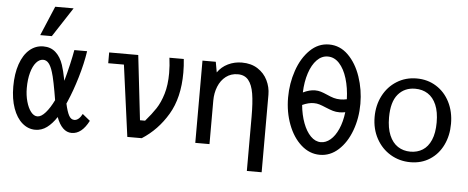

<svg xmlns="http://www.w3.org/2000/svg" viewBox="-59 -973 3117 1279"><g transform="rotate(5 1500.0 -333.0)"><path d="M29.5 -268.5Q29.5 -354.5 51.8 -418.8Q74 -483 114.2 -517.5Q154.5 -552 206.5 -552Q256 -552 289 -522.2Q322 -492.5 339.5 -440Q351 -406.5 365 -336Q380 -389.5 393.8 -449.5Q407.5 -509.5 413.5 -545.5H499Q486.5 -461.5 458.5 -367.8Q430.5 -274 399 -202L392 -186Q403.5 -133.5 417.2 -107.8Q431 -82 453.5 -82Q469 -82 482.5 -93.8Q496 -105.5 506.5 -126.5L557.5 -85Q511 6 443.5 6Q410.5 6 385 -19Q359.5 -44 342 -91.5Q312.5 -46 277.5 -20Q242.5 6 200 6Q152 6 113 -27.5Q74 -61 51.8 -123.2Q29.5 -185.5 29.5 -268.5ZM178.5 -625 261.5 -822H384.5L256 -625ZM206.5 -84Q232 -84 260.8 -116.8Q289.5 -149.5 315 -202Q305.5 -261 295 -313.2Q284.5 -365.5 277 -387Q265.5 -425 250 -444Q234.5 -463 212.5 -463Q187.5 -463 166.2 -438.8Q145 -414.5 132.5 -369.8Q120 -325 120 -266Q120 -218 131.8 -176Q143.5 -134 163.2 -109Q183 -84 206.5 -84Z M751 -478H646V-550H840.5L890 -118H924Q966 -166.5 993 -207.5Q1020 -248.5 1038 -308Q1056 -367.5 1056 -447.5Q1056 -497.5 1049 -550H1145Q1150 -504.5 1150 -458.5Q1150 -291 1083.2 -178.8Q1016.5 -66.5 912 0H815.5Z M1513 -480Q1467 -480 1433.5 -454.2Q1400 -428.5 1382.5 -385.2Q1365 -342 1365 -291V0H1270V-151V-277V-550H1359L1371.5 -480Q1397.5 -518 1440.5 -539Q1483.5 -560 1533.5 -560Q1595.5 -560 1639.2 -531.8Q1683 -503.5 1705.2 -458Q1727.5 -412.5 1727.5 -362V156.5H1628.5V-206Q1628.5 -301 1618.8 -360Q1609 -419 1583.8 -449.5Q1558.5 -480 1513 -480Z M1859.5 -355.5Q1859.5 -449 1889 -535.5Q1918.5 -622 1973.8 -676.2Q2029 -730.5 2101.5 -730.5Q2174.5 -730.5 2229.2 -676.5Q2284 -622.5 2313.5 -535.8Q2343 -449 2343 -355Q2343 -258.5 2312.2 -175.5Q2281.5 -92.5 2226.8 -42.8Q2172 7 2103 7Q2034 7 1978.2 -42.5Q1922.5 -92 1891 -175.2Q1859.5 -258.5 1859.5 -355.5ZM2247.5 -290.5Q2226 -286.5 2209.5 -286.5Q2184.5 -286.5 2164.5 -292.5Q2144.5 -298.5 2115.5 -310.5Q2089.5 -321.5 2072 -327Q2054.5 -332.5 2033.5 -332.5Q1998.5 -332.5 1957 -313.5Q1963.5 -247 1983.5 -193.5Q2003.5 -140 2034.2 -108.8Q2065 -77.5 2102.5 -77.5Q2136 -77.5 2166.2 -103Q2196.5 -128.5 2218 -176.8Q2239.5 -225 2247.5 -290.5ZM2034.5 -418Q2055.5 -418 2073.5 -412.5Q2091.5 -407 2115.5 -396.5Q2142 -384.5 2162.5 -378.5Q2183 -372.5 2207.5 -372.5Q2228.5 -372.5 2250.5 -377.5Q2248 -453.5 2229 -515.8Q2210 -578 2176.8 -614Q2143.5 -650 2100 -650Q2059 -650 2027 -617.2Q1995 -584.5 1976 -526.8Q1957 -469 1954.5 -397Q1998 -418 2034.5 -418Z M2445 -276.5Q2445 -355 2478 -418.8Q2511 -482.5 2569.8 -519.2Q2628.5 -556 2702.5 -556Q2775.5 -556 2833.2 -520Q2891 -484 2923.5 -420Q2956 -356 2956 -275Q2956 -196 2925.2 -132.5Q2894.5 -69 2838.2 -32.8Q2782 3.5 2708.5 3.5Q2635.5 3.5 2575.2 -32.2Q2515 -68 2480 -132Q2445 -196 2445 -276.5ZM2860 -275.5Q2860 -346 2839.8 -393.2Q2819.5 -440.5 2783.2 -463.8Q2747 -487 2698.5 -487Q2627 -487 2584 -436.2Q2541 -385.5 2541 -281.5Q2541 -211 2561.2 -162.8Q2581.5 -114.5 2618 -90.5Q2654.5 -66.5 2702.5 -66.5Q2748.5 -66.5 2784 -88.8Q2819.5 -111 2839.8 -158Q2860 -205 2860 -275.5Z"/></g></svg>

Font: JuliaMono Medium
Style: Regular
Weight: 500
Monospace: yes
Designer: cormullion
Foundry: corm
Version: Version 0.054; ttfautohint (v1.8.4)